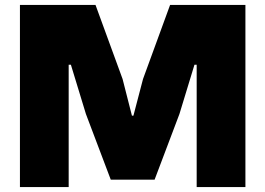

<svg xmlns="http://www.w3.org/2000/svg" viewBox="-20 -760 1078 780"><path d="M61 -740H368L478 -439L516 -290H522L561 -439L671 -740H977V0H779V-497H770L709 -297L608 -30H430L329 -297L268 -497H259V0H61Z"/></svg>

Font: Encode Sans Normal
Style: Black
Weight: 900
Designer: Pablo Impallari, Andres Torresi
Foundry: Pablo Impallari, Andres Torresi
Version: Version 1.000; ttfautohint (v1.00) -l 8 -r 50 -G 200 -x 14 -